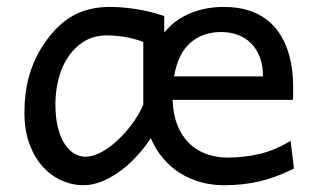

<svg xmlns="http://www.w3.org/2000/svg" viewBox="-20 -528 926 560"><path d="M459 -433.1Q489.7 -470.7 534.9 -489.3Q580.1 -507.8 632.3 -507.8Q672.4 -507.8 703.1 -498.3Q733.9 -488.8 756.3 -471.9Q778.8 -455.1 793.9 -432.6Q809.1 -410.2 818.1 -384.3Q827.1 -358.4 831.1 -330.3Q835 -302.2 835 -274.9Q835 -268.1 835 -255.9Q835 -243.7 834.5 -236.8H483.4Q484.9 -193.8 497.8 -162.1Q510.7 -130.4 532.2 -109.6Q553.7 -88.9 582.5 -78.6Q611.3 -68.4 644.5 -68.4Q691.9 -68.4 737.3 -79.1Q782.7 -89.8 827.6 -117.2L837.4 -36.6Q811.5 -23.4 786.6 -14.2Q761.7 -4.9 736.8 1Q711.9 6.8 686.3 9.5Q660.6 12.2 632.3 12.2Q598.1 12.2 565.9 3.4Q533.7 -5.4 506.1 -22.5Q478.5 -39.6 456.3 -65.4Q434.1 -91.3 419.9 -125Q403.8 -100.1 381.8 -75.7Q359.9 -51.3 334.2 -31.7Q308.6 -12.2 280.3 0Q252 12.2 222.2 12.2Q191.4 12.2 160.9 -1Q130.4 -14.2 106 -40.5Q81.5 -66.9 66.4 -106.7Q51.3 -146.5 51.3 -200.2Q51.3 -256.3 63.7 -302Q76.2 -347.7 97.7 -383.3Q116.7 -414.6 138.2 -438.2Q159.7 -461.9 185.3 -477.8Q210.9 -493.7 241.7 -501.2Q272.5 -508.8 310.1 -507.8Q343.3 -506.8 381.6 -500.7Q419.9 -494.6 459 -481ZM290.5 -424.8Q274.9 -424.8 259 -421.1Q243.2 -417.5 227.8 -408.7Q212.4 -399.9 198 -385.5Q183.6 -371.1 170.9 -349.1Q157.7 -326.7 149.7 -293.2Q141.6 -259.8 141.6 -224.6Q141.6 -184.1 149.2 -155Q156.7 -126 169.2 -107.2Q181.6 -88.4 197.5 -79.6Q213.4 -70.8 229.5 -70.8Q250 -70.8 274.2 -83.5Q298.3 -96.2 321.3 -117.2Q344.2 -138.2 364.5 -165.5Q384.8 -192.9 397.9 -222.2V-405.3Q390.6 -408.7 379.2 -412.1Q367.7 -415.5 353.8 -418.5Q339.8 -421.4 323.5 -423.1Q307.1 -424.8 290.5 -424.8ZM625 -434.6Q571.3 -434.6 535.2 -403.1Q499 -371.6 487.8 -305.2H747.1Q747.1 -336.4 738 -360.6Q729 -384.8 712.6 -401.4Q696.3 -418 673.8 -426.3Q651.4 -434.6 625 -434.6Z"/></svg>

Font: Andika DR AuSIL
Style: Regular
Weight: 400
Designer: Annie Olsen & Victor Gaultney
Foundry: SIL International
Version: Version 0.003